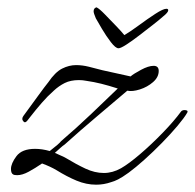

<svg xmlns="http://www.w3.org/2000/svg" viewBox="-20 -465 533 525"><path d="M284 33Q264 40 243 40Q216 40 189.5 29Q163 18 134 0Q117 -10 95 -18Q76 -5 58.5 4.5Q41 14 27 14Q19 14 16 12Q10 9 10 -3Q10 -18 25 -38Q40 -58 76 -58Q95 -58 116 -52Q142 -72 147 -79Q188 -114 229.5 -153.5Q271 -193 302 -223Q277 -231 257 -236Q237 -241 216 -244Q211 -245 206 -245.5Q201 -246 196 -246Q173 -246 157 -238Q141 -230 127 -217Q110 -202 94 -183.5Q78 -165 64 -147Q61 -143 55 -135.5Q49 -128 45 -132Q41 -136 41 -140Q41 -144 44 -148Q66 -178 84.5 -203.5Q103 -229 112 -240Q131 -268 150 -277.5Q169 -287 188 -287Q205 -287 223 -282.5Q241 -278 260 -273Q278 -269 298.5 -264.5Q319 -260 337 -256Q345 -263 365.5 -274Q386 -285 400 -285Q414 -285 414 -271Q414 -254 398.5 -240.5Q383 -227 362.5 -220.5Q342 -214 328 -217Q294 -188 246 -147.5Q198 -107 157 -70Q151 -66 144.5 -60Q138 -54 130 -47Q138 -43 145.5 -40Q153 -37 160 -33Q188 -16 213.5 -4Q239 8 264 8Q288 8 311 -5Q332 -17 363 -43.5Q394 -70 425 -102Q456 -134 475 -160Q478 -164 485 -164Q489 -164 491.5 -162.5Q494 -161 492 -157Q484 -143 465.5 -121Q447 -99 423 -74.5Q399 -50 375 -28.5Q351 -7 332 7Q314 20 303 25.5Q292 31 284 33ZM304 -333Q296 -333 283 -350Q270 -367 258.5 -386.5Q247 -406 242 -415Q236 -429 236 -434Q236 -443 244 -445Q252 -441 266.5 -426Q281 -411 296.5 -395Q312 -379 320 -369Q337 -379 360 -396Q383 -413 404.5 -427Q426 -441 435 -441Q440 -441 440 -437Q440 -431 426 -420Q416 -411 398 -397Q380 -383 360.5 -368Q341 -353 325.5 -343Q310 -333 304 -333Z"/></svg>

Font: Allura
Style: Regular
Weight: 400
Designer: Robert E. Leuschke
Foundry: Robert E. Leuschke
Version: Version 1.110